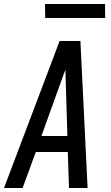

<svg xmlns="http://www.w3.org/2000/svg" viewBox="-35 -940 555 960"><path d="M-15 0 263 -735H367L403 0H310L304 -180H144L78 0ZM302 -260 295 -490Q294 -516 293.5 -541.5Q293 -567 292 -592Q283 -567 273.5 -541.5Q264 -516 255 -490L172 -260ZM191 -850 190 -920H490L491 -850Z"/></svg>

Font: Iosevka Medium
Style: Italic
Weight: 500
Italic angle: -9°
Monospace: yes
Designer: Belleve Invis
Foundry: Belleve Invis
Version: Version 32.5.0; ttfautohint (v1.8.4)